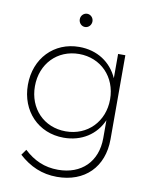

<svg xmlns="http://www.w3.org/2000/svg" viewBox="-97 -778 825 1044"><g transform="rotate(10 316.0 -256.0)"><path d="M299 -634C318 -634 334 -650 334 -671C334 -691 318 -707 299 -707C280 -707 264 -691 264 -671C264 -650 280 -634 299 -634ZM502 -521V-387C465 -470 388 -522 288 -522C149 -522 48 -417 48 -271C48 -126 149 -21 289 -21C388 -21 466 -72 502 -155V-56C502 74 418 156 289 156C214 156 155 129 101 79L79 110C140 165 207 195 290 195C443 195 542 97 542 -57V-521ZM294 -57C173 -57 87 -147 87 -270C87 -394 174 -484 294 -484C414 -484 502 -394 502 -270C502 -147 414 -57 294 -57Z"/></g></svg>

Font: Montserrat arm ExtraLight
Style: Regular
Weight: 275
Designer: Julieta Ulanovsky
Foundry: Julieta Ulanovsky
Version: Version 6.000;PS 006.000;hotconv 1.0.88;makeotf.lib2.5.64775